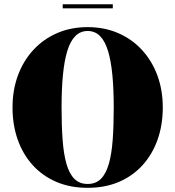

<svg xmlns="http://www.w3.org/2000/svg" viewBox="-20 -890 839 920"><path d="M400 10Q316.5 10 250 -18.5Q183.5 -47 136.5 -99Q89.5 -151 64.8 -221.2Q40 -291.5 40 -375Q40 -458.5 66 -528.8Q92 -599 140 -651Q188 -703 254 -731.5Q320 -760 400 -760Q480 -760 546 -731.5Q612 -703 660 -651Q708 -599 734 -528.8Q760 -458.5 760 -375Q760 -291.5 735.2 -221.2Q710.5 -151 663.5 -99Q616.5 -47 550 -18.5Q483.5 10 400 10ZM400 -8.5Q439 -8.5 463.5 -33Q488 -57.5 501.5 -104.8Q515 -152 520 -220Q525 -288 525 -375Q525 -462 518.5 -530Q512 -598 497.8 -645.2Q483.5 -692.5 459.5 -717Q435.5 -741.5 400 -741.5Q365 -741.5 340.8 -717Q316.5 -692.5 302.2 -645.2Q288 -598 281.5 -530Q275 -462 275 -375Q275 -288 280 -220Q285 -152 298.5 -104.8Q312 -57.5 336.5 -33Q361 -8.5 400 -8.5ZM280.5 -850V-869.5H520.5V-850Z"/></svg>

Font: Bodoni Moda Black
Style: Regular
Weight: 900
Version: Version 2.005